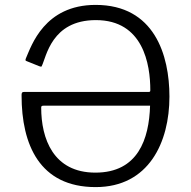

<svg xmlns="http://www.w3.org/2000/svg" viewBox="-20 -753 779 783"><path d="M593 -385C593 -379 591 -378 585 -378H78C68 -378 68 -372 68 -363C68 -164 141 10 370 10C587 10 671 -173 671 -359C671 -528 610 -733 370 -733C161 -733 108 -566 86 -516C83 -509 83 -505 88 -504L140 -483C146 -481 149 -480 150 -483C169 -520 189 -671 371 -671C564 -671 593 -491 593 -385ZM592 -322C588 -186 543 -49 369 -49C197 -49 148 -188 148 -314C148 -320 150 -322 158 -322Z"/></svg>

Font: United Sans ExtraLight
Style: Regular
Weight: 200
Designer: Pablo Impallari, Rodrigo Fuenzalida (Modified by Dan O. Williams)
Version: Version 1.000;PS 001.000;hotconv 1.0.88;makeotf.lib2.5.64775